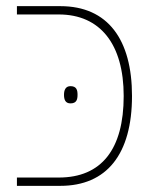

<svg xmlns="http://www.w3.org/2000/svg" viewBox="-20 -604 504 624"><path d="M35 0H176C327 0 409 -103 409 -292C409 -475 331 -584 176 -584H35V-557H171C306 -557 382 -460 382 -292C382 -119 310 -27 171 -27H35ZM188 -296C188 -281 192 -268 209 -268C229 -268 232 -281 232 -296C232 -311 229 -324 209 -324C193 -324 188 -311 188 -296Z"/></svg>

Font: Noto Sans Hebrew SemiCondensed Thin
Style: Regular
Weight: 100
Width: 4
Designer: Monotype Design Team
Foundry: Monotype Imaging Inc.
Version: Version 2.004